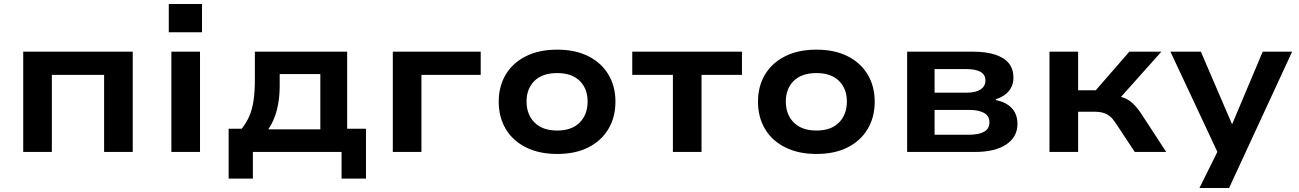

<svg xmlns="http://www.w3.org/2000/svg" viewBox="-20 -759 6488 959"><path d="M96 0V-501H643V0H500V-385H239V0Z M823 -598V-739H989V-598ZM836 0V-501H979V0Z M1122 133V-116H1187Q1212 -147 1226 -180.5Q1240 -214 1246.5 -257.5Q1253 -301 1253 -360V-501H1714V-116H1808V133H1686V0H1243V133ZM1320 -113H1580V-389H1377V-328Q1377 -265 1363 -210Q1349 -155 1320 -113Z M1942 0V-501H2381V-385H2085V0Z M2763 10Q2673 10 2607 -23Q2541 -56 2506 -115Q2471 -174 2471 -251Q2471 -328 2506 -386.5Q2541 -445 2606.5 -478Q2672 -511 2763 -511Q2854 -511 2919 -478Q2984 -445 3019 -386.5Q3054 -328 3054 -251Q3054 -174 3019 -115Q2984 -56 2919 -23Q2854 10 2763 10ZM2763 -107Q2836 -107 2875.5 -147Q2915 -187 2915 -252Q2915 -316 2875.5 -355Q2836 -394 2763 -394Q2689 -394 2649.5 -355Q2610 -316 2610 -252Q2610 -187 2650 -147Q2690 -107 2763 -107Z M3341 0V-385H3138V-501H3686V-385H3484V0Z M4058 10Q3968 10 3902 -23Q3836 -56 3801 -115Q3766 -174 3766 -251Q3766 -328 3801 -386.5Q3836 -445 3901.5 -478Q3967 -511 4058 -511Q4149 -511 4214 -478Q4279 -445 4314 -386.5Q4349 -328 4349 -251Q4349 -174 4314 -115Q4279 -56 4214 -23Q4149 10 4058 10ZM4058 -107Q4131 -107 4170.5 -147Q4210 -187 4210 -252Q4210 -316 4170.5 -355Q4131 -394 4058 -394Q3984 -394 3944.5 -355Q3905 -316 3905 -252Q3905 -187 3945 -147Q3985 -107 4058 -107Z M4511 0V-501H4838Q4907 -501 4952.5 -485.5Q4998 -470 5020 -441.5Q5042 -413 5042 -371Q5042 -333 5019.5 -305Q4997 -277 4953 -263L4955 -259Q4993 -251 5016.5 -234Q5040 -217 5051 -193.5Q5062 -170 5062 -140Q5062 -75 5006 -37.5Q4950 0 4849 0ZM4648 -86H4819Q4869 -86 4895.5 -101Q4922 -116 4922 -148Q4922 -180 4895 -195Q4868 -210 4820 -210H4648ZM4648 -296H4807Q4853 -296 4877.5 -312Q4902 -328 4902 -357Q4902 -386 4877.5 -400Q4853 -414 4806 -414H4648Z M5222 0V-501H5365V-308H5453L5621 -501H5781L5555 -248L5542 -281Q5574 -278 5596 -269.5Q5618 -261 5637.5 -243Q5657 -225 5677 -196L5805 0H5648L5552 -145Q5539 -165 5525 -177Q5511 -189 5492 -195Q5473 -201 5444 -201H5365V0Z M5971 180 6087 -54V56L5826 -501H5978L6134 -138L6287 -501H6434L6119 180Z"/></svg>

Font: Nunito Sans 7pt SemiExpanded
Style: Bold
Weight: 700
Width: 6
Designer: Vernon Adams
Foundry: Vernon Adams
Version: Version 3.101;gftools[0.9.27]